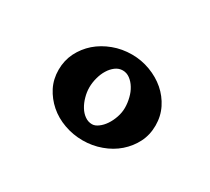

<svg xmlns="http://www.w3.org/2000/svg" viewBox="-53 -734 362 331"><g transform="rotate(30 128.0 -568.5)"><path d="M229 -567.9Q229 -549.3 221.2 -533.9Q213.4 -518.6 200.2 -507.1Q187 -495.6 169.4 -489.3Q151.9 -482.9 132.8 -482.9Q113.3 -482.9 95.7 -489.3Q78.1 -495.6 64.9 -507.1Q51.8 -518.6 43.9 -533.9Q36.1 -549.3 36.1 -567.9Q36.1 -586.4 43.9 -602.1Q51.8 -617.7 64.9 -629.2Q78.1 -640.6 95.7 -647.2Q113.3 -653.8 132.8 -653.8Q151.9 -653.8 169.4 -647.2Q187 -640.6 200.2 -629.2Q213.4 -617.7 221.2 -602.1Q229 -586.4 229 -567.9ZM168 -567.9Q168 -577.6 165.5 -587.4Q163.1 -597.2 158.4 -604.7Q153.8 -612.3 147.2 -617.2Q140.6 -622.1 132.8 -622.1Q125 -622.1 118.4 -617.2Q111.8 -612.3 107.2 -604.7Q102.5 -597.2 99.9 -587.4Q97.2 -577.6 97.2 -567.9Q97.2 -558.6 99.9 -549.1Q102.5 -539.6 107.2 -532Q111.8 -524.4 118.4 -519.8Q125 -515.1 132.8 -515.1Q138.7 -515.1 145 -519.8Q151.4 -524.4 156.5 -532Q161.6 -539.6 164.8 -549.1Q168 -558.6 168 -567.9Z"/></g></svg>

Font: Risque
Style: Regular
Weight: 400
Designer: Astigmatic (AOETI)
Foundry: Astigmatic (AOETI)
Version: Version 1.000